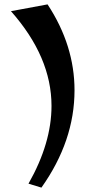

<svg xmlns="http://www.w3.org/2000/svg" viewBox="-20 -758 440 876"><path d="M215 -275Q215 -498 30 -707L197 -738Q320 -551 320 -346Q320 -115 169 98L110 80Q215 -105 215 -275Z"/></svg>

Font: Joti One
Style: Regular
Weight: 400
Designer: Eduardo Rodriguez Tunni
Foundry: Eduardo Rodriguez Tunni
Version: Version 1.001